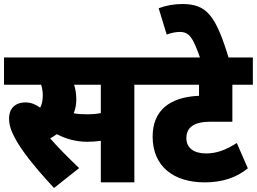

<svg xmlns="http://www.w3.org/2000/svg" viewBox="-20 -908 1279 956"><path d="M249 28 374 -71C323 -120 272 -170 230 -219C241 -225 253 -233 263 -240C310 -215 362 -202 415 -202C439 -202 461 -204 482 -207V0H649V-486H727V-622H0V-486H185C190 -470 193 -452 193 -434C193 -408 189 -389 180 -372C158 -388 135 -398 107 -398C53 -398 25 -365 25 -318C25 -292 32 -263 52 -225C82 -167 142 -87 249 28ZM411 -339C387 -339 367 -340 347 -344C355 -364 360 -387 360 -412C360 -440 356 -464 349 -486H482V-345C459 -340 436 -339 411 -339Z M1239 -486V-622H713V-486H971V-431C825 -425 740 -358 740 -228C740 -79 845 0 999 0C1088 0 1158 -24 1214 -70L1159 -196C1104 -161 1059 -144 1006 -144C946 -144 908 -171 908 -220C908 -274 946 -302 1029 -302H1137V-486Z M978 -615H1120C1054 -834 1008 -888 887 -888C848 -888 807 -881 770 -867L810 -736C832 -744 855 -749 875 -749C922 -749 941 -722 978 -615Z"/></svg>

Font: Noto Sans Devanagari SemiCondensed Black
Style: Regular
Weight: 900
Width: 4
Designer: Jelle Bosma - Monotype Design Team
Foundry: Monotype Imaging Inc.
Version: Version 2.004